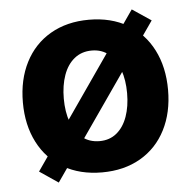

<svg xmlns="http://www.w3.org/2000/svg" viewBox="-46 -606 683 686"><g transform="rotate(-5 295.0 -263.0)"><path d="M70.7 -11.6 451.1 -559.9 518.7 -514.6 137.6 33.7ZM34.7 -262.4Q34.7 -344.1 66.5 -406.1Q98.2 -468.1 157.1 -502.3Q216.1 -536.5 295.2 -536.5Q374.3 -536.5 433.2 -502.3Q492.1 -468.1 523.7 -406.1Q555.4 -344.1 555.4 -262.4Q555.4 -181.1 523.7 -119.2Q492.1 -57.3 433.2 -23.1Q374.3 11 295.2 11Q216.1 11 157.1 -23.1Q98.2 -57.3 66.5 -119.2Q34.7 -181.1 34.7 -262.4ZM408.6 -263.2Q408.6 -310.3 395.6 -347.1Q382.6 -383.9 357.3 -404.9Q332 -426 296 -426Q259.2 -426 233.5 -405.1Q207.7 -384.3 194.6 -347.4Q181.5 -310.5 181.5 -263.2Q181.5 -216.1 194.6 -179.4Q207.7 -142.8 233.5 -121.9Q259.2 -101.1 296 -101.1Q332 -101.1 357.3 -121.9Q382.6 -142.8 395.6 -179.5Q408.6 -216.3 408.6 -263.2Z"/></g></svg>

Font: Pretendard Variable
Style: Regular
Weight: 400
Designer: Base glyphs from Inter by Rasmus Andersson; Hangul glyphs from Noto Sans CJK(Source Han Sans) by Jang Soo-young and Kang
Foundry: Kil Hyung-jin
Version: Version 1.100;FEAKit 1.0